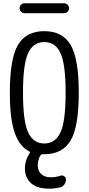

<svg xmlns="http://www.w3.org/2000/svg" viewBox="-20 -930 540 1170"><path d="M348.6 -606.4Q317.4 -673.8 250 -673.8Q182.6 -673.8 151.4 -606.4Q120.1 -539.1 120.1 -365.2Q120.1 -191.4 151.4 -123.5Q182.6 -55.7 250 -55.7Q317.4 -55.7 348.6 -123.5Q379.9 -191.4 379.9 -365.2Q379.9 -539.1 348.6 -606.4ZM158.2 -7.8Q98.6 -37.1 69.3 -121.6Q40 -206.1 40 -365.2Q40 -573.2 89.8 -656.7Q139.6 -740.2 250 -740.2Q360.4 -740.2 410.2 -656.7Q460 -573.2 460 -365.2Q460 -157.2 410.2 -73.7Q360.4 9.8 250 9.8H241.2Q231.4 9.8 226.6 16.6Q210 45.9 210 77.1Q210 111.3 231.4 130.9Q252.9 150.4 290 150.4Q319.3 150.4 348.6 140.6Q360.4 136.7 371.1 144Q381.8 151.4 381.8 164.1Q381.8 180.7 372.1 194.3Q362.3 208 346.7 211.9Q311.5 219.7 280.3 219.7Q204.1 219.7 168 185.1Q131.8 150.4 131.8 97.7Q131.8 46.9 161.1 2.9Q165 -4.9 158.2 -7.8ZM129.9 -910.2H370.1Q382.8 -910.2 391.6 -901.4Q400.4 -892.6 400.4 -879.9Q400.4 -867.2 391.6 -858.4Q382.8 -849.6 370.1 -849.6H129.9Q117.2 -849.6 108.4 -858.4Q99.6 -867.2 99.6 -879.9Q99.6 -892.6 108.4 -901.4Q117.2 -910.2 129.9 -910.2Z"/></svg>

Font: Rounded Mgen+ 1mn regular
Style: Regular
Weight: 400
Designer: [Source Han Sans]
Ryoko NISHIZUKA  (kana & ideographs); Paul D. Hunt (Latin, Greek & Cyrillic); Wenlong ZHANG  (bopomofo
Version: Version 1.059.20150602